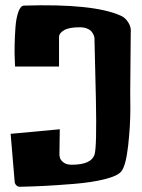

<svg xmlns="http://www.w3.org/2000/svg" viewBox="-20 -715 548 740"><path d="M207.5 -458.5V-574.2Q208.5 -587.9 227.5 -598.9Q246.6 -609.9 287.1 -609.9Q304.2 -609.9 316.2 -604.7Q328.1 -599.6 333.5 -592.5Q338.9 -585.4 341.6 -578.4Q344.2 -571.3 344.2 -566.4V-561L349.6 -333.5Q353.5 -147 344.2 -118.7Q331.5 -80.1 255.9 -80.1Q235.8 -80.1 224.1 -89.4Q212.4 -98.6 210.9 -107.9L209 -117.2L210.4 -216.8L21 -199.2L36.6 -13.7Q37.6 -5.9 43.2 -0.5Q48.8 4.9 56.6 4.9H57.1Q102.5 3.9 147.5 1.7Q192.4 -0.5 262.9 -6.1Q333.5 -11.7 383.8 -24.4Q434.1 -37.1 447.8 -54.7Q465.3 -77.1 473.9 -153.6Q482.4 -230 482.4 -294.9L481.9 -360.4L483.9 -589.8Q483.9 -590.8 484.1 -593Q484.4 -595.2 484.4 -596.2Q484.4 -614.3 472.4 -631.6Q460.4 -648.9 443.8 -655.3Q338.9 -701.7 72.3 -693.4Q59.1 -692.9 50.5 -668.5Q42 -644 39.6 -609.6Q37.1 -575.2 36.4 -541Q35.6 -506.8 37.1 -482.4L38.1 -458.5Z"/></svg>

Font: Some Time Later
Style: Regular
Weight: 400
Version: Version 003.300